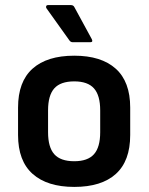

<svg xmlns="http://www.w3.org/2000/svg" viewBox="-20 -723 584 755"><path d="M272 12Q166 12 108.5 -39Q51 -90 51 -192V-300Q51 -402 108 -453Q165 -504 272 -504Q378 -504 435 -453Q492 -402 492 -300V-192Q492 -90 435.5 -39Q379 12 272 12ZM272 -89Q325 -89 349.5 -116.5Q374 -144 374 -203V-289Q374 -348 349.5 -375.5Q325 -403 272 -403Q218 -403 193.5 -375.5Q169 -348 169 -289V-203Q169 -144 193.5 -116.5Q218 -89 272 -89ZM266 -557Q258 -557 253 -564L163 -690Q160 -694 161.5 -698.5Q163 -703 169 -703H259Q269 -703 273 -694L341 -569Q347 -557 335 -557Z"/></svg>

Font: Sofia Sans
Style: Bold
Weight: 700
Designer: Botio Nikoltchev, Ani Petrova
Foundry: lettersoup
Version: Version 4.100; ttfautohint (v1.8.4.7-5d5b)